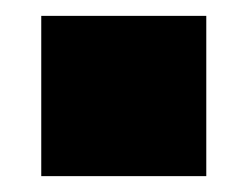

<svg xmlns="http://www.w3.org/2000/svg" viewBox="-20 -222 312 242"><path d="M32 0H240V-202H32Z"/></svg>

Font: Aspekta 900
Style: Regular
Weight: 900
Designer: Ivo Dolenc
Version: Version 2.000